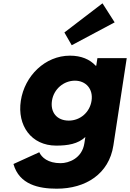

<svg xmlns="http://www.w3.org/2000/svg" viewBox="-20 -864 785 1159"><path d="M368.7 -668 412.9 -591 672.1 -729 598.7 -844ZM293.7 -256C304.5 -327 365.2 -377 432.2 -377C498.2 -377 543.5 -327 532.7 -256C522 -186 464.3 -136 395.3 -136C323.3 -136 283 -186 293.7 -256ZM61.2 126C96.1 251 215.4 275 322.4 275C497.4 275 638 186 664.4 14L745 -513H568L561 -467H558C521.9 -506 470.3 -528 402.3 -528C252.3 -528 128.6 -406 105.7 -256C82.7 -106 169.2 15 319.2 15C389.2 15 450.7 5 495.2 -37L489.3 1C475.4 92 395 121 346 121C269 121 231.3 86 217.1 55Z"/></svg>

Font: Sztylet
Style: BdObl
Weight: 700
Foundry: Cannot Into Space Fonts, PlusOne Fonts
Version: Version 0.12